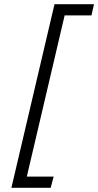

<svg xmlns="http://www.w3.org/2000/svg" viewBox="-20 -767 465 909"><path d="M238 -747 34 122H220L234 69H107L286 -694H413L425 -747Z"/></svg>

Font: Titillium Web
Style: Light Italic
Weight: 300
Italic angle: -13°
Version: Version 1.001;PS 57.000;hotconv 1.0.70;makeotf.lib2.5.55311